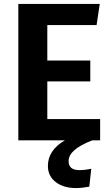

<svg xmlns="http://www.w3.org/2000/svg" viewBox="-20 -712 568 974"><path d="M220 -108H488V0H448Q328 46 328 105Q328 151 382 151Q411 151 443 144L433 235Q396 242 365 242Q302 242 262.5 211.5Q223 181 223 130Q223 50 309 0H73V-692H486L470 -585H220V-405H438V-299H220Z"/></svg>

Font: Fira Sans SemiBold
Style: Regular
Weight: 600
Designer: bBox Type GmbH & Carrois Corporate GbR & Edenspiekermann AG
Foundry: bBox Type GmbH & Carrois Corporate GbR & Edenspiekermann AG
Version: Version 4.301;PS 004.301;hotconv 1.0.88;makeotf.lib2.5.64775